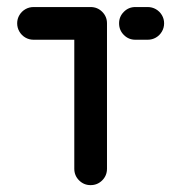

<svg xmlns="http://www.w3.org/2000/svg" viewBox="-20 -539 528 559"><path d="M291.5 -470.4V-47.8Q291.5 -27.8 277.6 -13.9Q263.7 0 243.7 0Q224.1 0 210.2 -13.9Q196.3 -27.8 196.3 -47.8V-470.4ZM30 -471.1Q30 -484.1 36.5 -495Q43 -505.9 53.9 -512.2Q64.8 -518.5 77.8 -518.5H243.7Q263.7 -518.5 277.6 -504.6Q291.5 -490.7 291.5 -471.1Q291.5 -451.1 277.6 -437.2Q263.7 -423.3 243.7 -423.3H77.8Q64.8 -423.3 53.9 -429.6Q43 -435.9 36.5 -447Q30 -458.1 30 -471.1ZM326.7 -471.1Q326.7 -490.7 340.6 -504.6Q354.4 -518.5 374.1 -518.5H410Q423 -518.5 433.9 -512.2Q444.8 -505.9 451.3 -495Q457.8 -484.1 457.8 -471.1Q457.8 -458.1 451.3 -447Q444.8 -435.9 433.9 -429.6Q423 -423.3 410 -423.3H374.1Q354.4 -423.3 340.6 -437.2Q326.7 -451.1 326.7 -471.1Z"/></svg>

Font: 26F Galaxy Hebrew Extra Bold
Style: Regular
Weight: 800
Designer: C₂₉H₂₅N₃O₅
Version: Version 1.000